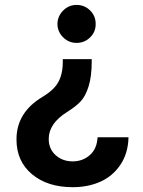

<svg xmlns="http://www.w3.org/2000/svg" viewBox="-20 -568 584 785"><path d="M293 -547.9Q325.7 -547.9 348.6 -525.1Q371.6 -502.4 371.1 -469.7Q371.6 -438 348.6 -415.3Q325.7 -392.6 293 -392.6Q261.2 -392.6 238.3 -415.3Q215.3 -438 214.8 -469.7Q215.3 -502 238.3 -524.9Q261.2 -547.9 293 -547.9ZM355 -326.2V-316.9Q355 -255.4 342.3 -215.1Q329.6 -174.8 310.1 -153.8Q290.5 -132.8 255.4 -110.8Q179.2 -63.5 179.2 0Q179.2 41 207.5 66.4Q235.8 91.8 277.3 91.8Q317.9 91.8 347.2 66.2Q376.5 40.5 378.9 -6.8H505.4Q503.9 58.6 472.4 105.5Q440.9 152.3 390.6 174.8Q340.3 197.3 276.9 197.3Q174.3 197.3 110.8 144.3Q47.4 91.3 47.4 2Q47.4 -108.4 153.8 -171.9Q184.1 -190.4 201.4 -209Q218.8 -227.5 227.8 -253.7Q236.8 -279.8 236.8 -316.9V-326.2Z"/></svg>

Font: Interop SemBd
Style: Regular
Weight: 600
Designer: Rasmus Andersson, Google, Jang Haemin
Foundry: jhaemin
Version: Version 1.007